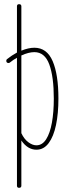

<svg xmlns="http://www.w3.org/2000/svg" viewBox="-20 -710 339 917"><path d="M154 5Q112 5 82 -39V177Q82 187 71 187Q61 187 61 177V-434Q44 -425 28 -412Q25 -409 21 -409Q10 -409 10 -420Q10 -425 14 -428Q37 -446 61 -459V-680Q61 -690 71 -690Q82 -690 82 -680V-468Q116 -482 144 -482Q204 -482 231.5 -418Q259 -354 259 -239Q259 -168 247.5 -113Q236 -58 212.5 -26.5Q189 5 154 5ZM144 -461Q117 -461 82 -445V-74Q95 -46 115 -31Q135 -16 154 -16Q182 -16 200.5 -45Q219 -74 228 -124.5Q237 -175 237 -239Q237 -343 215.5 -402Q194 -461 144 -461Z"/></svg>

Font: Zen Loop
Style: Regular
Weight: 400
Designer: Yoshimichi Ohira
Foundry: A-1 Corp ZenFonts
Version: Version 1.000; ttfautohint (v1.8.3)